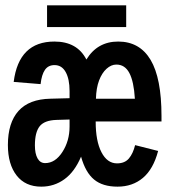

<svg xmlns="http://www.w3.org/2000/svg" viewBox="-20 -695 640 725"><path d="M341.3 -236.3V-235.4Q341.3 -162.6 363 -120.4Q384.8 -78.1 421.9 -78.1Q451.2 -78.1 466.8 -96.7Q482.4 -115.2 490.2 -147L577.1 -125Q559.1 -56.6 519.8 -23.4Q480.5 9.8 423.8 9.8Q367.7 9.8 335.2 -17.1Q302.7 -43.9 286.1 -103.5Q261.7 -45.9 223.1 -18.1Q184.6 9.8 135.7 9.8Q75.7 9.8 42.7 -32.5Q9.8 -74.7 9.8 -147.5Q9.8 -231.4 49.8 -276.1Q89.8 -320.8 170.9 -322.3L242.7 -324.2V-351.1Q242.7 -396.5 228 -422.9Q213.4 -449.2 186 -449.2Q162.1 -449.2 149.7 -431.2Q137.2 -413.1 133.3 -377.4L31.7 -385.7Q50.8 -538.1 185.5 -538.1Q271.5 -538.1 306.2 -470.2Q347.7 -538.1 426.3 -538.1Q507.3 -538.1 548.6 -469Q589.8 -399.9 589.8 -257.3V-236.3ZM111.8 -146Q111.8 -114.7 121.8 -96.9Q131.8 -79.1 150.4 -79.1Q188.5 -79.1 215.6 -121.1Q242.7 -163.1 242.7 -217.3V-243.7L192.9 -242.2Q147.5 -240.7 129.6 -218Q111.8 -195.3 111.8 -146ZM419.4 -451.2Q399.9 -451.2 382.3 -435.3Q364.7 -419.4 354 -390.9Q343.3 -362.3 342.3 -322.3H489.3Q485.4 -387.2 468.5 -419.2Q451.7 -451.2 419.4 -451.2ZM157.7 -674.8H456.5V-592.8H157.7Z"/></svg>

Font: Cousine
Style: Bold
Weight: 700
Monospace: yes
Designer: Steve Matteson
Foundry: Ascender Corporation
Version: Version 1.20